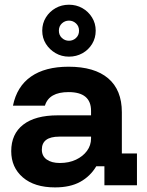

<svg xmlns="http://www.w3.org/2000/svg" viewBox="-20 -797 632 826"><path d="M216.7 9.2Q128.3 9.2 78.3 -33.8Q28.3 -76.7 28.3 -146.7Q28.3 -220.8 80 -260.8Q131.7 -300.8 228.3 -300.8H371.7V-320Q371.7 -400.8 275 -400.8Q190.8 -400.8 173.3 -342.5H35.8Q52.5 -425 113.3 -467.5Q174.2 -510 275 -510Q386.7 -510 445.4 -460Q504.2 -410 504.2 -314.2V-136.7H569.2V0H429.2V-81.7H394.2Q368.3 -38.3 325 -14.6Q281.7 9.2 216.7 9.2ZM237.5 -95.8Q276.7 -95.8 306.7 -110Q336.7 -124.2 354.2 -147.9Q371.7 -171.7 371.7 -201.7V-209.2H235Q160 -209.2 160 -153.3Q160 -125.8 180.8 -110.8Q201.7 -95.8 237.5 -95.8ZM276.7 -553.3Q245 -553.3 219.2 -568.3Q193.3 -583.3 177.5 -608.3Q161.7 -633.3 161.7 -665Q161.7 -696.7 177.5 -722.1Q193.3 -747.5 219.2 -762.1Q245 -776.7 276.7 -776.7Q308.3 -776.7 334.2 -762.1Q360 -747.5 375.8 -722.1Q391.7 -696.7 391.7 -665Q391.7 -633.3 376.2 -607.9Q360.8 -582.5 334.6 -567.9Q308.3 -553.3 276.7 -553.3ZM276.7 -621.7Q294.2 -621.7 307.1 -633.8Q320 -645.8 320 -665Q320 -684.2 307.1 -696.2Q294.2 -708.3 276.7 -708.3Q259.2 -708.3 246.2 -696.2Q233.3 -684.2 233.3 -665Q233.3 -645.8 246.2 -633.8Q259.2 -621.7 276.7 -621.7Z"/></svg>

Font: Funnel Display
Style: Bold
Weight: 700
Designer: NORD ID, Kristian Moeller
Foundry: Dicotype
Version: Version 1.000